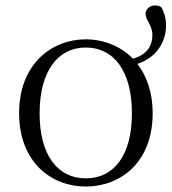

<svg xmlns="http://www.w3.org/2000/svg" viewBox="-20 -669 629 703"><path d="M294 -16C191 -16 125 -101 125 -254C125 -407 191 -495 294 -495C398 -495 463 -407 463 -254C463 -101 398 -16 294 -16ZM294 14C420 14 539 -73 539 -255C539 -331 517 -391 483 -435C553 -458 588 -515 588 -577C588 -605 580 -624 572 -641C564 -648 555 -649 547 -649C527 -649 513 -634 513 -619C513 -594 538 -578 538 -540C538 -501 518 -469 467 -454C421 -501 358 -525 294 -525C170 -525 50 -435 50 -255C50 -75 168 14 294 14Z"/></svg>

Font: Noto Serif TC Light
Style: Regular
Weight: 300
Designer: Ryoko NISHIZUKA 西塚涼子 (kana & ideographs); Frank Grießhammer (Latin, Greek & Cyrillic); Wenlong ZHANG 张文龙 (bopomofo); San
Foundry: Adobe
Version: Version 2.001;hotconv 1.1.0;makeotfexe 2.6.0